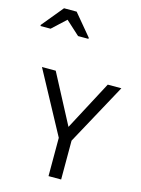

<svg xmlns="http://www.w3.org/2000/svg" viewBox="-244 -1233 972 1322"><g transform="rotate(15 241.5 -572.0)"><path d="M283 -363 469 -714H566L328 -277V0H238V-273L0 -714H98ZM-83 -984V-992L42 -1144H132L259 -992V-984H185L86 -1074L-11 -984Z"/></g></svg>

Font: Noto Sans Tifinagh Ghat
Style: Regular
Weight: 400
Designer: JamraPatel
Foundry: JamraPatel LLC
Version: Version 2.006; ttfautohint (v1.8.4.7-5d5b)